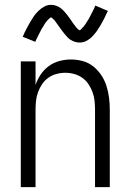

<svg xmlns="http://www.w3.org/2000/svg" viewBox="-20 -774 540 794"><path d="M66 0V-520H127V-423Q135 -446 148.5 -466Q162 -486 181.5 -500.5Q201 -515 225 -521.5Q249 -528 273 -528Q298 -528 322 -521.5Q346 -515 365.5 -499.5Q385 -484 399 -463Q413 -442 420.5 -418Q428 -394 431 -369.5Q434 -345 434 -320V0H373V-320Q373 -339 371 -357.5Q369 -376 362.5 -393.5Q356 -411 345.5 -426.5Q335 -442 320 -452.5Q305 -463 287 -468Q269 -473 250 -473Q231 -473 213 -468Q195 -463 180 -452.5Q165 -442 154.5 -426.5Q144 -411 137.5 -393.5Q131 -376 129 -357.5Q127 -339 127 -320V0ZM309 -598Q303 -598 298 -599Q293 -600 288.5 -601.5Q284 -603 279 -605.5Q274 -608 270 -610.5Q266 -613 262.5 -616.5Q259 -620 255.5 -624Q252 -628 248.5 -632Q245 -636 242 -640Q239 -644 236 -648Q233 -652 230 -656Q227 -660 224 -664.5Q221 -669 217.5 -673.5Q214 -678 211 -682.5Q208 -687 205.5 -690Q203 -693 198 -697.5Q193 -702 192 -702Q188 -702 186 -699.5Q184 -697 181 -694.5Q178 -692 175 -688.5Q172 -685 170.5 -683Q169 -681 167.5 -679Q166 -677 164.5 -674.5Q163 -672 161.5 -669Q160 -666 158 -663.5Q156 -661 154 -657.5Q152 -654 150.5 -651Q149 -648 147 -644Q145 -640 143 -636.5Q141 -633 139 -628.5Q137 -624 134.5 -619.5Q132 -615 130 -610.5Q128 -606 126 -601L74 -622Q82 -641 90 -656Q98 -671 105.5 -684Q113 -697 120 -707Q127 -717 138 -728Q149 -739 162.5 -746.5Q176 -754 191 -754Q197 -754 202 -753Q207 -752 211.5 -750.5Q216 -749 221 -746.5Q226 -744 230 -741Q234 -738 237.5 -735Q241 -732 244.5 -728Q248 -724 251.5 -720Q255 -716 258 -712Q261 -708 264 -704Q267 -700 270 -696Q273 -692 276 -687Q279 -682 282.5 -677.5Q286 -673 289 -669Q292 -665 294.5 -661.5Q297 -658 302 -653.5Q307 -649 308 -649Q312 -649 314 -651.5Q316 -654 319 -657Q322 -660 325 -663.5Q328 -667 329.5 -669Q331 -671 332.5 -673Q334 -675 335.5 -677.5Q337 -680 338.5 -682.5Q340 -685 342 -688Q344 -691 346 -694Q348 -697 349.5 -700.5Q351 -704 353 -707.5Q355 -711 357 -715Q359 -719 361 -723Q363 -727 365.5 -731.5Q368 -736 370 -741Q372 -746 374 -751L426 -729Q418 -711 410 -695.5Q402 -680 394.5 -667.5Q387 -655 380 -645Q373 -635 362 -623.5Q351 -612 337.5 -605Q324 -598 309 -598Z"/></svg>

Font: Iosevka Light
Style: Regular
Weight: 300
Monospace: yes
Designer: Belleve Invis
Foundry: Belleve Invis
Version: Version 32.5.0; ttfautohint (v1.8.4)